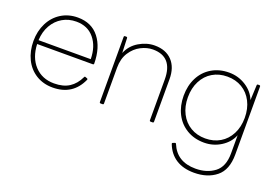

<svg xmlns="http://www.w3.org/2000/svg" viewBox="-99 -797 1902 1320"><g transform="rotate(20 852.0 -137.0)"><path d="M45 -246Q45 -319 74.5 -377.5Q104 -436 157 -469Q210 -502 278 -502Q379 -502 434.5 -431Q490 -360 491 -243Q491 -235 483 -235H76Q80 -137 134.5 -78.5Q189 -20 277 -20Q344 -20 387.5 -48Q431 -76 457 -131Q460 -139 467 -135L478 -131Q486 -128 483 -121Q424 10 277 10Q208 10 155 -23Q102 -56 73.5 -114.5Q45 -173 45 -246ZM458 -263Q457 -356 409 -414Q361 -472 278 -472Q222 -472 177.5 -446Q133 -420 106 -373Q79 -326 76 -263Z M626 0Q618 0 618 -8V-484Q618 -492 626 -492H635Q643 -492 643 -484L647 -377Q671 -436 726.5 -469Q782 -502 841 -502Q922 -502 968 -453.5Q1014 -405 1014 -319V-8Q1014 0 1006 0H992Q984 0 984 -8V-305Q984 -472 838 -472Q795 -472 751 -449.5Q707 -427 677.5 -381.5Q648 -336 648 -270V-8Q648 0 640 0Z M1181 95Q1178 87 1185 85L1198 80Q1205 77 1208 84Q1255 198 1391 198Q1474 198 1530 155.5Q1586 113 1586 16V-117Q1563 -60 1507.5 -25Q1452 10 1385 10Q1313 10 1258 -23Q1203 -56 1173.5 -114Q1144 -172 1144 -246Q1144 -320 1173.5 -378Q1203 -436 1258 -469Q1313 -502 1385 -502Q1452 -502 1508 -466.5Q1564 -431 1586 -374L1591 -484Q1591 -492 1599 -492H1608Q1616 -492 1616 -484V13Q1616 126 1552.5 177Q1489 228 1391 228Q1312 228 1259 194Q1206 160 1181 95ZM1591 -246Q1591 -313 1564.5 -364.5Q1538 -416 1491 -444Q1444 -472 1383 -472Q1322 -472 1275 -444Q1228 -416 1201.5 -364.5Q1175 -313 1175 -246Q1175 -179 1201.5 -127.5Q1228 -76 1275 -48Q1322 -20 1383 -20Q1444 -20 1491 -48Q1538 -76 1564.5 -127.5Q1591 -179 1591 -246Z"/></g></svg>

Font: LINE Seed Sans KR Thin
Style: Regular
Weight: 250
Designer: LINE BX Design & Sandoll Inc & Dalton Maag Ltd
Foundry: Sandoll Inc.
Version: Version 1.000